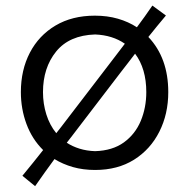

<svg xmlns="http://www.w3.org/2000/svg" viewBox="-20 -589 667 678"><path d="M104 68.4 59.1 31.7Q78.6 7.8 96.7 -14.4Q114.7 -36.6 132.3 -59.1Q93.3 -97.7 73.5 -151.1Q53.7 -204.6 53.7 -263.7Q53.7 -341.8 85.4 -402.8Q117.2 -463.9 176 -498.8Q234.9 -533.7 314.9 -533.7Q359.4 -533.7 396.5 -522.9Q433.6 -512.2 463.4 -492.7Q477.5 -511.7 491 -530.5Q504.4 -549.3 518.1 -569.3L565.9 -534.2Q549.8 -515.1 534.4 -496.3Q519 -477.5 503.9 -458.5Q574.2 -384.3 574.2 -263.7Q574.2 -186.5 542.7 -124Q511.2 -61.5 453.4 -25.1Q395.5 11.2 315.9 11.2Q273.4 11.2 237.5 1Q201.7 -9.3 172.4 -27.3Q155.3 -3.9 138.2 19.8Q121.1 43.5 104 68.4ZM131.8 -263.7Q131.8 -222.7 143.6 -185.1Q155.3 -147.5 178.7 -118.7Q187.5 -129.9 196.8 -141.8Q206.1 -153.8 215.3 -166L367.2 -364.3Q381.3 -382.8 394.8 -400.4Q408.2 -418 420.9 -434.6Q377.4 -464.8 315.9 -467.3Q224.6 -464.4 178.2 -407Q131.8 -349.6 131.8 -263.7ZM315.9 -55.2Q377.4 -57.1 417.5 -86.2Q457.5 -115.2 477.1 -162.1Q496.6 -209 496.6 -263.7Q496.6 -346.7 457 -399.4Q444.8 -383.3 432.1 -366.9Q419.4 -350.6 406.2 -333.5L253.4 -133.8Q243.7 -121.1 234.4 -108.9Q225.1 -96.7 215.8 -85Q235.8 -71.8 261 -64Q286.1 -56.2 315.9 -55.2Z"/></svg>

Font: Pinar-DS2-FD Regular
Style: Regular
Weight: 400
Designer: Amin Abedi
Version: Version 2.000